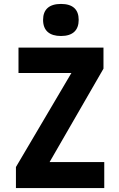

<svg xmlns="http://www.w3.org/2000/svg" viewBox="-20 -956 603 976"><path d="M290 -773C351 -773 380 -803 380 -855C380 -908 350 -936 290 -936C230 -936 199 -908 199 -855C199 -800 232 -773 290 -773ZM61 0H510V-132H232L506 -607V-714H74V-585H343L61 -107Z"/></svg>

Font: Noto Sans Mono SemiCondensed ExtraBold
Style: Regular
Weight: 800
Width: 4
Designer: Monotype Design Team
Foundry: Monotype Imaging Inc.
Version: Version 2.014